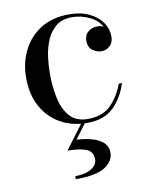

<svg xmlns="http://www.w3.org/2000/svg" viewBox="-81 -532 670 837"><g transform="rotate(-10 254.0 -113.5)"><path d="M284.5 172.5Q284.5 136 253 125Q221.5 114 172.5 114L259.5 -2.5H276.5L219.5 74Q255.5 75.5 286.5 84Q317.5 92.5 336.5 109.8Q355.5 127 355.5 155Q355.5 192.5 316.5 217.8Q277.5 243 186.5 243V229.5Q231 229.5 257.8 213.2Q284.5 197 284.5 172.5ZM457.5 -135Q438 -72.5 396 -31.2Q354 10 278 10Q212.5 10 161 -18.8Q109.5 -47.5 79.8 -101.2Q50 -155 50 -230Q50 -295 76.8 -349.5Q103.5 -404 155.2 -437Q207 -470 282.5 -470Q333.5 -470 370.5 -452.2Q407.5 -434.5 427.5 -405.8Q447.5 -377 447.5 -344Q447.5 -317 432 -302Q416.5 -287 393.5 -287Q375 -287 355.8 -300Q336.5 -313 336.5 -343Q336.5 -369 353.8 -383Q371 -397 393.5 -397Q409.5 -397 422 -390Q404.5 -421.5 368 -438.5Q331.5 -455.5 293 -455.5Q249 -455.5 222 -434Q195 -412.5 180.2 -378Q165.5 -343.5 160.2 -304.5Q155 -265.5 155 -230Q155 -173 165.8 -121.8Q176.5 -70.5 204.5 -38.5Q232.5 -6.5 284.5 -6.5Q349 -6.5 386 -42.8Q423 -79 443.5 -135Z"/></g></svg>

Font: Bodoni Moda 16pt
Style: Regular
Weight: 400
Version: Version 2.3